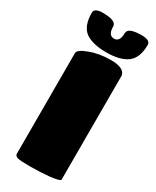

<svg xmlns="http://www.w3.org/2000/svg" viewBox="-230 -971 839 1035"><g transform="rotate(30 189.0 -453.0)"><path d="M60.1 -20V-646Q60.1 -668 118.2 -689Q174.8 -710.9 248 -710.9Q312.5 -710.9 332 -684.1Q338.9 -674.3 338.9 -664.1V-20Q338.9 -9.3 277.8 -2Q216.3 3.9 154.8 3.9Q95.7 3.9 77.1 -1Q60.1 -6.8 60.1 -20ZM167 -873Q167 -818.8 203.1 -818.8Q238.8 -818.8 238.8 -873Q238.8 -906.2 308.1 -909.2Q377.9 -913.6 377.9 -880.9Q377.9 -800.3 334.2 -767.1Q290.5 -733.9 203.1 -733.9Q120.1 -733.9 75.2 -764.2Q29.8 -796.4 29.8 -880.9Q29.8 -913.6 98.1 -909.2Q167 -906.2 167 -873Z"/></g></svg>

Font: GGS TheRock Black
Style: Regular
Weight: 900
Designer: Rodrigo Fuenzalida (2012); Goodgame Studios (2014)
Foundry: Rodrigo Fuenzalida,2012;  GGS,2014
Version: Version 1.002 | FøM Mod